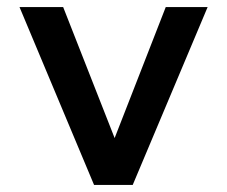

<svg xmlns="http://www.w3.org/2000/svg" viewBox="-20 -521 640 541"><path d="M245 0 35 -501H158L303 -132L447 -501H565L354 0Z"/></svg>

Font: Red Hat Mono Medium
Style: Regular
Weight: 500
Monospace: yes
Designer: Pentagram, MCKL
Foundry: Pentagram, MCKL
Version: Version 1.023; ttfautohint (v1.8.3)